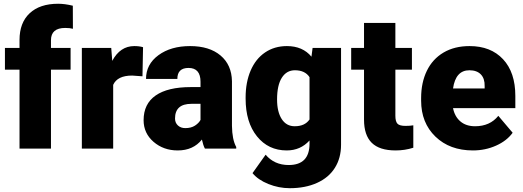

<svg xmlns="http://www.w3.org/2000/svg" viewBox="-20 -780 2746 1008"><path d="M82.5 0V-414.1H5.9V-528.3H82.5V-570.3Q82.5 -660.6 135.7 -710.4Q189 -760.3 285.2 -760.3Q320.3 -760.3 362.3 -750L362.8 -628.9Q347.7 -633.3 322.3 -633.3Q247.6 -633.3 247.6 -568.8V-528.3H350.6V-414.1H247.6V0Z M728 -379.4 673.8 -383.3Q596.2 -383.3 574.2 -334.5V0H409.7V-528.3H564L569.3 -460.4Q610.8 -538.1 685.1 -538.1Q711.4 -538.1 731 -532.2Z M1055.7 0Q1046.9 -16.1 1040 -47.4Q994.6 9.8 913.1 9.8Q838.4 9.8 786.1 -35.4Q733.9 -80.6 733.9 -148.9Q733.9 -234.9 797.4 -278.8Q860.8 -322.8 981.9 -322.8H1032.7V-350.6Q1032.7 -423.3 969.7 -423.3Q911.1 -423.3 911.1 -365.7H746.6Q746.6 -442.4 811.8 -490.2Q877 -538.1 978 -538.1Q1079.1 -538.1 1137.7 -488.8Q1196.3 -439.5 1197.8 -353.5V-119.6Q1198.7 -46.9 1220.2 -8.3V0ZM952.6 -107.4Q983.4 -107.4 1003.7 -120.6Q1023.9 -133.8 1032.7 -150.4V-234.9H984.9Q898.9 -234.9 898.9 -157.7Q898.9 -135.3 914.1 -121.3Q929.2 -107.4 952.6 -107.4Z M1269.5 -268.1Q1269.5 -348.1 1295.9 -409.7Q1322.3 -471.2 1371.6 -504.6Q1420.9 -538.1 1486.3 -538.1Q1568.8 -538.1 1615.2 -482.4L1621.1 -528.3H1770.5V-20Q1770.5 49.8 1738 101.3Q1705.6 152.8 1644 180.4Q1582.5 208 1501.5 208Q1443.4 208 1388.9 186Q1334.5 164.1 1305.7 128.9L1374.5 32.2Q1420.4 86.4 1495.6 86.4Q1605 86.4 1605 -25.9V-42.5Q1557.6 9.8 1485.4 9.8Q1388.7 9.8 1329.1 -64.2Q1269.5 -138.2 1269.5 -262.2ZM1434.6 -257.8Q1434.6 -192.9 1459 -155Q1483.4 -117.2 1527.3 -117.2Q1580.6 -117.2 1605 -152.8V-375Q1581.1 -411.1 1528.3 -411.1Q1484.4 -411.1 1459.5 -371.8Q1434.6 -332.5 1434.6 -257.8Z M2055.7 -659.7V-528.3H2142.6V-414.1H2055.7V-172.4Q2055.7 -142.6 2066.4 -130.9Q2077.1 -119.1 2108.9 -119.1Q2133.3 -119.1 2149.9 -122.1V-4.4Q2105.5 9.8 2057.1 9.8Q1972.2 9.8 1931.6 -30.3Q1891.1 -70.3 1891.1 -151.9V-414.1H1823.7V-528.3H1891.1V-659.7Z M2462.9 9.8Q2341.3 9.8 2266.1 -62.7Q2190.9 -135.3 2190.9 -251.5V-265.1Q2190.9 -346.2 2220.9 -408.2Q2251 -470.2 2308.6 -504.2Q2366.2 -538.1 2445.3 -538.1Q2556.6 -538.1 2621.1 -469Q2685.5 -399.9 2685.5 -276.4V-212.4H2358.4Q2367.2 -168 2397 -142.6Q2426.8 -117.2 2474.1 -117.2Q2552.2 -117.2 2596.2 -171.9L2671.4 -83Q2640.6 -40.5 2584.2 -15.4Q2527.8 9.8 2462.9 9.8ZM2444.3 -411.1Q2372.1 -411.1 2358.4 -315.4H2524.4V-328.1Q2525.4 -367.7 2504.4 -389.4Q2483.4 -411.1 2444.3 -411.1Z"/></svg>

Font: Vazir Black FD
Style: Black-FD
Weight: 900
Designer: Saber Rastikerdar
Foundry: Saber Rastikerdar
Version: Version 30.0.0